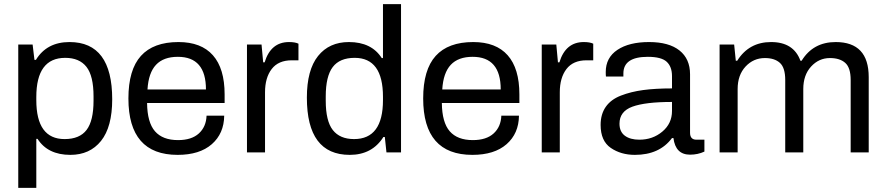

<svg xmlns="http://www.w3.org/2000/svg" viewBox="-20 -743 4319 936"><path d="M69 173V-526H139L148 -451H155Q208 -538 319 -538Q527 -538 527 -259Q527 -124 472.5 -56Q418 12 323 12Q213 12 163 -66H157V173ZM295 -65Q368 -65 402 -109.5Q436 -154 436 -252V-273Q436 -373 401.5 -417Q367 -461 298 -461Q157 -461 157 -270V-255Q157 -65 295 -65Z M846 12Q606 12 606 -263Q606 -403 667 -470.5Q728 -538 850 -538Q961 -538 1018 -473.5Q1075 -409 1075 -283V-241H697Q698 -146 735.5 -103Q773 -60 848 -60Q914 -60 949.5 -92.5Q985 -125 987 -179H1073Q1072 -92 1012.5 -40Q953 12 846 12ZM699 -307H984Q984 -466 847 -466Q777 -466 740.5 -427Q704 -388 699 -307Z M1184 0V-526H1255L1263 -439H1270Q1300 -538 1389 -538Q1419 -538 1435 -530V-449H1402Q1337 -449 1304.5 -406.5Q1272 -364 1272 -293V0Z M1685 12Q1476 12 1476 -267Q1476 -402 1530.5 -470Q1585 -538 1681 -538Q1791 -538 1841 -460H1847V-723H1935V0H1864L1856 -75H1849Q1794 12 1685 12ZM1706 -65Q1847 -65 1847 -255V-271Q1847 -461 1709 -461Q1636 -461 1602 -416Q1568 -371 1568 -273V-252Q1568 -153 1602.5 -109Q1637 -65 1706 -65Z M2283 12Q2043 12 2043 -263Q2043 -403 2104 -470.5Q2165 -538 2287 -538Q2398 -538 2455 -473.5Q2512 -409 2512 -283V-241H2134Q2135 -146 2172.5 -103Q2210 -60 2285 -60Q2351 -60 2386.5 -92.5Q2422 -125 2424 -179H2510Q2509 -92 2449.5 -40Q2390 12 2283 12ZM2136 -307H2421Q2421 -466 2284 -466Q2214 -466 2177.5 -427Q2141 -388 2136 -307Z M2621 0V-526H2692L2700 -439H2707Q2737 -538 2826 -538Q2856 -538 2872 -530V-449H2839Q2774 -449 2741.5 -406.5Q2709 -364 2709 -293V0Z M3075 12Q3007 12 2957.5 -22Q2908 -56 2908 -134Q2908 -186 2933 -222Q2958 -258 3007 -277Q3056 -296 3115.5 -304Q3175 -312 3256 -312V-372Q3256 -418 3230 -442Q3204 -466 3138 -466Q3019 -466 3019 -385V-370H2934Q2933 -376 2933 -392Q2933 -462 2990 -500Q3047 -538 3144 -538Q3241 -538 3292.5 -497Q3344 -456 3344 -381V-96Q3344 -62 3375 -62H3414V-4Q3382 11 3344 11Q3273 11 3263 -70H3256Q3195 12 3075 12ZM3097 -62Q3162 -62 3209 -101.5Q3256 -141 3256 -202V-246Q3126 -246 3063 -223Q3000 -200 3000 -140Q3000 -101 3026 -81.5Q3052 -62 3097 -62Z M3488 0V-526H3559L3567 -447H3574Q3631 -538 3739 -538Q3849 -538 3882 -447H3888Q3944 -538 4054 -538Q4215 -538 4215 -367V0H4127V-353Q4127 -413 4100.5 -436.5Q4074 -460 4026 -460Q3972 -460 3934 -418.5Q3896 -377 3896 -309V0H3808V-353Q3808 -413 3782 -436.5Q3756 -460 3709 -460Q3653 -460 3614.5 -418.5Q3576 -377 3576 -309V0Z"/></svg>

Font: Archivo
Style: Regular
Weight: 400
Designer: Hector Gatti
Foundry: Omnibus-Type
Version: Version 2.001